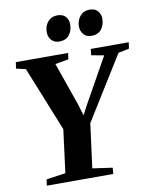

<svg xmlns="http://www.w3.org/2000/svg" viewBox="-102 -1047 905 1123"><g transform="rotate(-10 350.5 -485.0)"><path d="M84 0 88.5 -36.5 203 -53 236 -309 81.5 -692.5 25 -705.5 30.5 -743H341L336 -706L256.5 -692L345.5 -438L366.5 -368L398.5 -428L546.5 -692.5L471.5 -706L475.5 -743H701L696 -706L631.5 -692.5L397.5 -316L363 -53.5L481.5 -36.5L478 0ZM302.5 -817.5Q273.5 -817.5 256 -836.8Q238.5 -856 239 -885.5Q239.5 -922 260.5 -946.2Q281.5 -970.5 316.5 -970.5Q350 -970.5 366.2 -951.2Q382.5 -932 382 -904.5Q381.5 -867.5 361.5 -842.5Q341.5 -817.5 302.5 -817.5ZM493.5 -817.5Q464.5 -817.5 447.2 -836.8Q430 -856 430 -885.5Q431 -922 452 -946.2Q473 -970.5 507.5 -970.5Q540.5 -970.5 557 -951.2Q573.5 -932 573 -904.5Q572.5 -867.5 552.5 -842.5Q532.5 -817.5 493.5 -817.5Z"/></g></svg>

Font: Merriweather 72pt ExtraBold
Style: Italic
Weight: 800
Italic angle: -7.8°
Version: Version 2.101